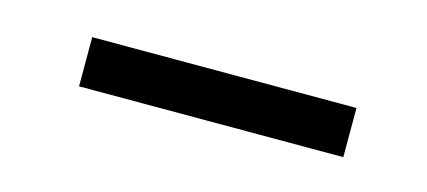

<svg xmlns="http://www.w3.org/2000/svg" viewBox="-25 -786 492 221"><g transform="rotate(15 221.5 -675.5)"><path d="M383.3 -704.6V-646H68.4V-704.6Z"/></g></svg>

Font: Vazirmatn FD Light
Style: Regular
Weight: 300
Designer: Saber Rastikerdar
Foundry: Saber Rastikerdar
Version: Version 33.003